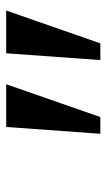

<svg xmlns="http://www.w3.org/2000/svg" viewBox="118 -808 344 620"><g transform="rotate(-90 290.0 -498.0)"><path d="M168 -346 190 -650H328L222 -346ZM406 -346 428 -650H566L460 -346Z"/></g></svg>

Font: Sometype Mono
Style: Bold Italic
Weight: 700
Italic angle: -12°
Monospace: yes
Designer: Ryoichi Tsunekawa
Foundry: Dharma Type
Version: Version 1.000; ttfautohint (v1.8.3)